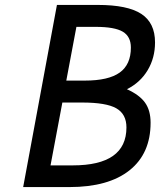

<svg xmlns="http://www.w3.org/2000/svg" viewBox="-20 -759 649 779"><path d="M211 -739H377Q498 -739 553.5 -702.5Q609 -666 609 -587Q609 -524 579 -474Q549 -424 495 -397Q546 -374 568.5 -342.5Q591 -311 591 -261Q591 -136 505.5 -68Q420 0 262 0H74ZM275 -88Q493 -88 493 -242Q493 -296 452 -319.5Q411 -343 313 -343H233L185 -88ZM324 -432Q420 -432 465.5 -464.5Q511 -497 511 -566Q511 -611 478 -630.5Q445 -650 368 -650H290L249 -432Z"/></svg>

Font: Involve Medium Oblique
Style: Italic
Weight: 500
Italic angle: -10.5°
Designer: Stefan Peev
Foundry: Context Ltd.
Version: Version 1.001